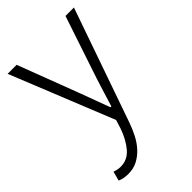

<svg xmlns="http://www.w3.org/2000/svg" viewBox="-230 -621 950 950"><g transform="rotate(-45 245.0 -146.5)"><path d="M76 -533 200 -207Q213 -172 227.5 -132.5Q242 -93 256 -56H262Q273 -93 285.5 -132.5Q298 -172 309 -207L418 -533H477L269 62Q257 97 240.5 129Q224 161 201.5 185.5Q179 210 150.5 225Q122 240 85 240Q52 240 28 229L41 180Q49 183 61 185.5Q73 188 84 188Q132 188 164.5 149.5Q197 111 217 53L231 8L13 -533Z"/></g></svg>

Font: Kinto Sans Light
Style: Regular
Weight: 300
Designer: Authors: Ryoko NISHIZUKA  (kana & ideographs); Paul D. Hunt (Latin, Greek & Cyrillic); Wenlong ZHANG  (bopomofo); Sandol
Foundry: Adobe Systems Incorporated, ookami Inc.
Version: Version 0.001